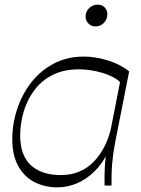

<svg xmlns="http://www.w3.org/2000/svg" viewBox="-20 -800 608 828"><path d="M499 -445Q472 -471 421 -486Q370 -501 320 -501Q256 -501 208.5 -477.5Q161 -454 130 -413.5Q99 -373 83.5 -323Q68 -273 67 -220Q66 -132 112 -88.5Q158 -45 243 -45Q329 -45 385.5 -104Q442 -163 462 -261L447 -146Q423 -96 388 -61.5Q353 -27 312 -9.5Q271 8 228 8Q174 8 130 -14Q86 -36 59.5 -82.5Q33 -129 33 -200Q33 -266 54 -329.5Q75 -393 114.5 -444Q154 -495 211.5 -525.5Q269 -556 342 -556Q391 -556 445 -539.5Q499 -523 537 -492ZM431 0Q430 -38 432 -78Q434 -118 444 -173L509 -504L537 -492L477 -188Q468 -143 464 -97Q460 -51 461 0ZM392 -686Q373 -686 361 -699Q349 -712 349 -729Q349 -750 364.5 -765Q380 -780 401 -780Q420 -780 431.5 -768Q443 -756 443 -739Q443 -718 428.5 -702Q414 -686 392 -686Z"/></svg>

Font: Savate ExtraLight
Style: Italic
Weight: 200
Italic angle: -11°
Designer: Max Esnée
Foundry: Plomb Type
Version: Version 2.000